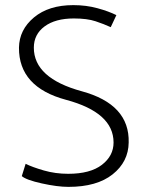

<svg xmlns="http://www.w3.org/2000/svg" viewBox="-20 -716 573 749"><path d="M80 -77Q106 -64 151 -51Q196 -38 246 -38Q332 -38 377.5 -73Q423 -108 423 -160Q423 -277 238 -326.5Q53 -376 54 -530Q55 -600 112.5 -648Q170 -696 266 -696Q316 -696 360 -684Q404 -672 434 -657L412 -610Q386 -622 353 -633Q320 -644 268 -644Q196 -644 154 -613Q112 -582 112 -530Q112 -411 299 -360Q486 -309 482 -160Q481 -85 419.5 -36Q358 13 247 13Q204 13 143 -0.5Q82 -14 65 -29Z"/></svg>

Font: Palanquin Light
Style: Regular
Weight: 300
Designer: Pria Ravichandran
Version: Version 1.0.4